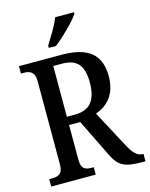

<svg xmlns="http://www.w3.org/2000/svg" viewBox="-135 -1016 858 1100"><g transform="rotate(-15 294.0 -465.5)"><path d="M221 -784V-771H264C316 -811 391 -886 413 -921V-931H302C285 -886 249 -830 221 -784ZM29 0H293V-44H281C244 -44 219 -52 219 -109V-314H285L395 -90C430 -15 472 0 569 0H588V-44H584C550 -44 526 -71 498 -125L385 -337C451 -361 511 -413 511 -525C511 -653 441 -714 280 -714H29V-670H46C79 -670 110 -661 110 -604V-109C110 -52 81 -44 46 -44H29ZM267 -363H219V-664H271C360 -664 397 -619 397 -520C397 -417 359 -363 267 -363Z"/></g></svg>

Font: Noto Serif Condensed Medium
Style: Regular
Weight: 500
Width: 3
Designer: Monotype Design Team
Foundry: Monotype Imaging Inc.
Version: Version 2.015